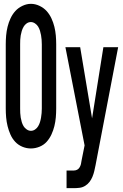

<svg xmlns="http://www.w3.org/2000/svg" viewBox="-20 -766 640 1001"><path d="M141 8Q118 8 96.5 -1Q75 -10 59.5 -26.5Q44 -43 34.5 -64.5Q25 -86 19.5 -108.5Q14 -131 12 -154Q10 -177 10 -200V-535Q10 -558 12 -581Q14 -604 19.5 -626.5Q25 -649 35 -670.5Q45 -692 60 -708.5Q75 -725 97 -735.5Q119 -746 141 -746Q164 -746 186 -735.5Q208 -725 223 -708.5Q238 -692 248 -670.5Q258 -649 263.5 -626.5Q269 -604 271 -581Q273 -558 273 -535V-200Q273 -177 271 -154Q269 -131 263.5 -108.5Q258 -86 248 -64.5Q238 -43 223 -26.5Q208 -10 186 -1Q164 8 141 8ZM141 -84Q153 -84 163 -91Q173 -98 179 -108Q185 -118 188.5 -129.5Q192 -141 194 -153Q196 -165 197 -176.5Q198 -188 198 -200V-535Q198 -547 197 -559Q196 -571 194 -582.5Q192 -594 188.5 -605.5Q185 -617 179 -627Q173 -637 162.5 -644Q152 -651 141 -651Q129 -651 119 -644Q109 -637 103 -626.5Q97 -616 93.5 -604.5Q90 -593 88 -581.5Q86 -570 85.5 -558.5Q85 -547 85 -535V-200Q85 -188 85.5 -176.5Q86 -165 88 -153Q90 -141 93.5 -129.5Q97 -118 103 -108Q109 -98 119.5 -91Q130 -84 141 -84ZM327 215V123H365Q374 123 382 119Q390 115 395 106.5Q400 98 402 89.5Q404 81 405 72L421 -8L321 -520H398L460 -149L519 -520H596L478 96Q475 111 471.5 126Q468 141 462 155.5Q456 170 447 182Q438 194 424.5 202.5Q411 211 395.5 213Q380 215 365 215Z"/></svg>

Font: Zed Mono Semibold Extended
Style: Regular
Weight: 600
Width: 7
Monospace: yes
Designer: Belleve Invis
Foundry: Belleve Invis
Version: Version 1.0.0; ttfautohint (v1.8.4)